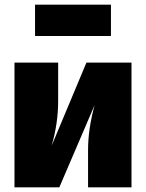

<svg xmlns="http://www.w3.org/2000/svg" viewBox="-20 -802 625 822"><path d="M543 0H357V-160Q357 -249 385 -352L234 0H42V-534H229V-370Q229 -274 201 -178L350 -534H543ZM455 -648H130V-782H455Z"/></svg>

Font: Fira Sans Black
Style: Regular
Weight: 900
Designer: Carrois Corporate & Edenspiekermann AG
Foundry: Carrois Corporate GbR & Edenspiekermann AG
Version: Version 4.203